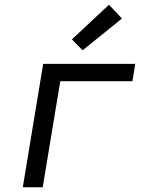

<svg xmlns="http://www.w3.org/2000/svg" viewBox="-20 -789 640 809"><path d="M76 0 162 -520H550L538 -447H234L160 0ZM328 -577 283 -623 439 -769 494 -711Z"/></svg>

Font: Iosevka Aile Oblique
Style: Regular
Weight: 400
Italic angle: -9°
Designer: Belleve Invis
Foundry: Belleve Invis
Version: Version 31.1.0; ttfautohint (v1.8.4)